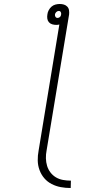

<svg xmlns="http://www.w3.org/2000/svg" viewBox="-20 -755 540 964"><path d="M335 189Q309 189 285 184.5Q261 180 239.5 169Q218 158 202.5 140Q187 122 178.5 99Q170 76 169.5 51Q169 26 174 0L278 -632Q274 -631 270.5 -630.5Q267 -630 263 -630Q252 -630 242 -633Q232 -636 225.5 -643.5Q219 -651 217.5 -661.5Q216 -672 218 -683Q219 -693 224.5 -703.5Q230 -714 238.5 -721.5Q247 -729 258 -732Q269 -735 280 -735Q291 -735 301 -732Q311 -729 318 -721.5Q325 -714 326.5 -703.5Q328 -693 327 -683L214 0Q210 20 210.5 40Q211 60 216.5 78Q222 96 233.5 111Q245 126 261 135.5Q277 145 296.5 148.5Q316 152 336 152ZM269 -665Q274 -665 278.5 -668Q283 -671 285 -675L287 -683Q288 -689 285 -694.5Q282 -700 275 -700Q268 -700 262.5 -694.5Q257 -689 256 -683Q255 -676 258.5 -670.5Q262 -665 269 -665Z"/></svg>

Font: Iosevka Extralight
Style: Italic
Weight: 200
Italic angle: -9°
Monospace: yes
Designer: Belleve Invis
Foundry: Belleve Invis
Version: Version 32.5.0; ttfautohint (v1.8.4)